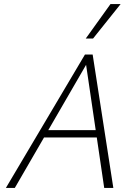

<svg xmlns="http://www.w3.org/2000/svg" viewBox="-20 -927 668 947"><path d="M494 0 401 -632H419L53 0H9L399 -658H437L539 0ZM173 -249 192 -285H469L480 -249ZM403 -737 525 -907H575L439 -737Z"/></svg>

Font: Ysabeau ExtraLight
Style: Italic
Weight: 250
Italic angle: -12°
Version: Version 2.000;gftools[0.9.27.dev2+g8671c4b]